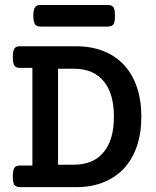

<svg xmlns="http://www.w3.org/2000/svg" viewBox="-20 -770 640 790"><path d="M422.4 -749.5Q431.2 -749.5 436.8 -747.6Q442.4 -745.6 446.3 -741.2Q453.1 -731.4 453.1 -705.1Q453.1 -679.7 446.8 -669.9Q439.9 -660.6 422.4 -660.6H147.9Q130.9 -660.6 124 -669.9Q117.2 -679.7 117.2 -705.1Q117.2 -730.5 124.5 -740.7Q127.9 -745.6 133.5 -747.6Q139.2 -749.5 147.9 -749.5ZM113.3 -490.7H63.5Q54.2 -490.7 48.6 -492.7Q43 -494.6 39.6 -499.5Q32.7 -509.3 32.7 -535.2Q32.7 -560.5 39.6 -570.8Q43 -575.7 48.6 -577.6Q54.2 -579.6 63.5 -579.6H293.5Q355 -579.6 404.5 -560.3Q454.1 -541 489.3 -503.9Q524.4 -466.3 543 -412.1Q561.5 -357.9 561.5 -290Q561.5 -221.7 543 -167.7Q524.4 -113.8 489.3 -76.2Q454.1 -39.1 404.5 -19.5Q355 0 293.5 0H63.5Q45.9 0 39.1 -9.3Q32.7 -19 32.7 -44.4Q32.7 -69.8 39.6 -80.1Q43 -85 48.6 -86.9Q54.2 -88.9 63.5 -88.9H113.3ZM283.2 -92.3Q366.2 -92.3 408.2 -146Q448.7 -196.3 448.7 -290Q448.7 -380.9 410.6 -430.7Q368.7 -487.3 283.2 -487.3H218.8V-92.3Z"/></svg>

Font: Courier Prime SemiBold
Style: Regular
Weight: 600
Designer: Alan Dague-Greene
Foundry: Quote-Unquote Apps
Version: Version 1.202